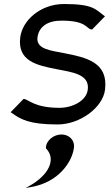

<svg xmlns="http://www.w3.org/2000/svg" viewBox="-20 -610 551 958"><path d="M287 61C249 61 211 89 209 127V129L210 131C254 177 231 237 177 283C164 294 149 305 133 314L108 328L136 323C271 300 340 199 349 127C354 90 325 61 287 61ZM437 -463H440L504 -529L499 -532C457 -563 445 -590 300 -590C182 -590 92 -509 81 -424C66 -305 164 -284 262 -265C337 -250 428 -241 418 -163C411 -105 339 -72 277 -72C151 -72 123 -114 100 -116H97L33 -50L38 -47C81 -16 123 11 267 11C379 11 493 -73 504 -162C521 -299 412 -323 299 -345C240 -357 159 -363 167 -423C174 -479 221 -508 289 -507C416 -507 411 -464 437 -463Z"/></svg>

Font: Charger
Style: BdIt
Weight: 400
Designer: Jasper
Foundry: Cannot Into Space Fonts
Version: Version 0.98